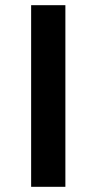

<svg xmlns="http://www.w3.org/2000/svg" viewBox="-20 -720 372 740"><path d="M100 0V-700H232V0Z"/></svg>

Font: Science Gothic
Style: Regular
Weight: 400
Designer: Thomas Phinney, Vassil Kateliev, Brandon Buerkle
Foundry: Font Detective LLC
Version: Version 1.018